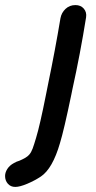

<svg xmlns="http://www.w3.org/2000/svg" viewBox="-132 -550 379 756"><path d="M-72 186Q-54 186 -24.5 173.5Q5 161 29 145Q75 114 104 14Q120 -38 149 -178L153 -198Q184 -338 207 -482Q210 -502 198 -516Q186 -530 165 -530Q142 -530 126 -515Q110 -500 106 -478Q85 -352 58 -222L49 -177Q25 -56 10 -7Q2 20 -3.5 35Q-9 50 -17 59Q-23 66 -33.5 72Q-44 78 -56 83Q-67 86 -77 92Q-94 101 -103 115Q-112 129 -112 143Q-112 161 -101 173.5Q-90 186 -72 186Z"/></svg>

Font: Balsamiq Sans
Style: Italic
Weight: 400
Italic angle: -12°
Designer: Michael Angeles
Foundry: Balsamiq SRL
Version: Version 1.020; ttfautohint (v1.8.4.7-5d5b);gftools[0.9.26]